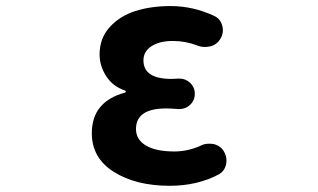

<svg xmlns="http://www.w3.org/2000/svg" viewBox="-20 -594 1040 628"><path d="M535.2 13.7Q424.8 13.7 352.5 -31.7Q280.3 -77.1 280.3 -158.2Q280.3 -261.7 388.7 -291Q391.6 -292 391.6 -294.4Q391.6 -296.9 388.7 -297.9Q348.6 -311.5 327.1 -345.2Q305.7 -378.9 305.7 -416Q305.7 -468.8 338.9 -505.4Q372.1 -542 423.3 -558.1Q474.6 -574.2 538.1 -574.2Q611.3 -574.2 680.7 -542Q701.2 -532.2 707 -509.8Q709 -502 709 -495.1Q709 -480.5 701.2 -467.8Q690.4 -448.2 668 -442.4Q658.2 -440.4 650.4 -440.4Q636.7 -440.4 625 -445.3Q586.9 -460 544.9 -460Q502 -460 475.6 -442.9Q449.2 -425.8 449.2 -396.5Q449.2 -335.9 541 -335.9Q550.8 -335.9 563.5 -336.9Q565.4 -336.9 567.4 -336.9Q586.9 -336.9 601.6 -323.2Q617.2 -308.6 617.2 -287.1Q617.2 -265.6 601.6 -251Q586.9 -237.3 567.4 -237.3Q565.4 -237.3 563.5 -237.3Q540 -239.3 523.4 -239.3Q424.8 -239.3 424.8 -171.9Q424.8 -137.7 457 -118.2Q489.3 -98.6 550.8 -98.6Q593.8 -98.6 635.7 -117.2Q648.4 -124 663.1 -124Q670.9 -124 677.7 -123Q700.2 -118.2 711.9 -99.6Q720.7 -85 720.7 -69.3Q720.7 -63.5 719.7 -57.6Q714.8 -34.2 695.3 -23.4Q625 13.7 535.2 13.7Z"/></svg>

Font: Gen Jyuu Gothic Monospace Bold
Style: Bold
Weight: 700
Designer: [Source Han Sans]
Ryoko NISHIZUKA  (kana & ideographs); Paul D. Hunt (Latin, Greek & Cyrillic); Wenlong ZHANG  (bopomofo
Version: Version 1.002.20150607